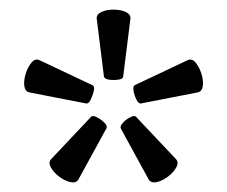

<svg xmlns="http://www.w3.org/2000/svg" viewBox="-20 -832 472 399"><path d="M41 -640Q32 -642 30.5 -653.5Q29 -665 33.5 -679Q38 -693 45.5 -702Q53 -711 62 -707L172 -655Q177 -653 175 -643.5Q173 -634 168.5 -625Q164 -616 159 -617ZM143 -459Q138 -451 126.5 -453.5Q115 -456 103.5 -464.5Q92 -473 86 -483.5Q80 -494 86 -501L169 -589Q172 -593 181 -588.5Q190 -584 197 -577Q204 -570 201 -565ZM346 -501Q352 -494 346 -483.5Q340 -473 328.5 -464.5Q317 -456 305.5 -453.5Q294 -451 289 -459L231 -565Q229 -570 235.5 -577Q242 -584 251 -588.5Q260 -593 263 -589ZM370 -707Q379 -711 386.5 -702Q394 -693 398.5 -679Q403 -665 401.5 -653.5Q400 -642 391 -640L273 -617Q268 -616 263.5 -625Q259 -634 257.5 -643.5Q256 -653 260 -655ZM181 -793Q180 -802 190.5 -807Q201 -812 216 -812Q231 -812 241.5 -807Q252 -802 251 -793L236 -673Q236 -668 226 -666.5Q216 -665 206.5 -666.5Q197 -668 196 -673Z"/></svg>

Font: Anvers
Style: Regular
Weight: 400
Designer: Ishtar van Looy
Version: Version 1.000